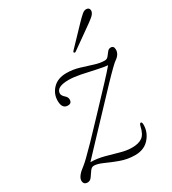

<svg xmlns="http://www.w3.org/2000/svg" viewBox="-165 -749 760 846"><g transform="rotate(-30 215.5 -325.5)"><path d="M371 -90.5Q371 -52.5 344.8 -22.5Q318.5 7.5 272.5 7.5Q234.5 7.5 199.5 -5.2Q164.5 -18 136.5 -30.8Q108.5 -43.5 90.5 -43.5Q79 -43.5 70.2 -31Q61.5 -18.5 52.8 -5.8Q44 7 31 7Q10 7 10 -14Q10 -36 51 -66Q58.5 -71.5 76.2 -88.5Q94 -105.5 127.8 -140.2Q161.5 -175 217 -234Q275.5 -296 312.8 -335.8Q350 -375.5 366.5 -395.5Q344 -397.5 310.2 -405.2Q276.5 -413 242 -419.8Q207.5 -426.5 183.5 -426.5Q120 -426.5 120 -393Q120 -383 134 -370.5Q144.5 -361.5 144.5 -349.5Q144.5 -330 125 -330Q95.5 -330 95.5 -370.5Q95.5 -406 120.5 -431.8Q145.5 -457.5 189.5 -457.5Q222 -457.5 253 -448.2Q284 -439 312.2 -429.8Q340.5 -420.5 364.5 -420.5Q376 -420.5 383.2 -429.8Q390.5 -439 397.5 -448.2Q404.5 -457.5 415 -457.5Q431 -457.5 431 -438Q431 -413.5 403.5 -395.5Q398.5 -392 381.5 -375.8Q364.5 -359.5 329.5 -323Q294.5 -286.5 234 -222Q175 -159 141.2 -123.8Q107.5 -88.5 85.5 -64.5Q120 -64 153.8 -55Q187.5 -46 218.8 -37Q250 -28 277.5 -28Q310.5 -28 329.2 -41.2Q348 -54.5 356 -92.5Q359 -104.5 364.5 -104.5Q371 -104.5 371 -90.5ZM356.5 -621.5Q373.5 -639 385.2 -649Q397 -659 408.5 -657.5Q417.5 -656.5 420.8 -649.5Q424 -642.5 421 -634Q417.5 -624.5 407 -615.5Q396.5 -606.5 382.5 -596.5L274 -519.5Q267.5 -515 264.5 -518.5Q260.5 -521.5 268 -529Z"/></g></svg>

Font: Fraunces 9pt Thin
Style: Italic
Weight: 100
Italic angle: -16°
Version: Version 1.000;[b76b70a41]